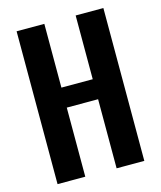

<svg xmlns="http://www.w3.org/2000/svg" viewBox="-119 -897 825 983"><g transform="rotate(-15 293.0 -405.0)"><path d="M63 0V-810.1H210V-472.2H376V-810.1H522.9V0H376V-366.2H210V0Z"/></g></svg>

Font: Oswald Medium
Style: Regular
Weight: 500
Designer: Vernon Adams
Foundry: Vernon Adams
Version: Version 4.103